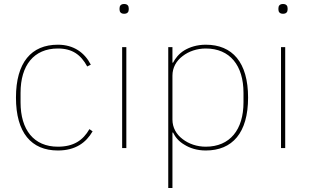

<svg xmlns="http://www.w3.org/2000/svg" viewBox="-20 -742 1554 962"><path d="M270 12C137 12 60 -77 60 -253C60 -429 137 -518 270 -518C350 -518 404 -478 435 -418L417 -409C385 -468 342 -499 270 -499C149 -499 83 -414 83 -277V-229C83 -92 149 -7 270 -7C349 -7 396 -39 428 -95L444 -84C411 -27 358 12 270 12Z M602 -673C585 -673 579 -683 579 -694V-701C579 -712 585 -722 602 -722C619 -722 625 -712 625 -701V-694C625 -683 619 -673 602 -673ZM592 -506H613V0H592Z M823 -506H844V-428H847C858 -449 876 -473 904 -490C931 -506 967 -518 1011 -518C1144 -518 1223 -430 1223 -253C1223 -76 1144 12 1011 12C967 12 931 0 904 -17C876 -33 858 -55 847 -78H844V200H823ZM1011 -7C1132 -7 1200 -92 1200 -229V-277C1200 -414 1132 -499 1011 -499C967 -499 926 -485 895 -461C863 -437 844 -403 844 -363V-143C844 -103 863 -69 895 -45C926 -21 967 -7 1011 -7Z M1398 -673C1381 -673 1375 -683 1375 -694V-701C1375 -712 1381 -722 1398 -722C1415 -722 1421 -712 1421 -701V-694C1421 -683 1415 -673 1398 -673ZM1388 -506H1409V0H1388Z"/></svg>

Font: Plexus Sans Thin
Style: Regular
Weight: 250
Version: Version 2.001;PS 002.001;hotconv 1.0.70;makeotf.lib2.5.58329